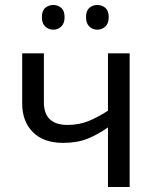

<svg xmlns="http://www.w3.org/2000/svg" viewBox="-20 -750 619 770"><path d="M156 -341Q156 -294 180 -271.5Q204 -249 250 -249Q297 -249 335 -264.5Q373 -280 413 -306V-536H500V0H413V-239Q372 -210 330.5 -193.5Q289 -177 233 -177Q155 -177 112 -220Q69 -263 69 -335V-536H156ZM148 -681Q148 -707 161.5 -718.5Q175 -730 194 -730Q212 -730 225.5 -718.5Q239 -707 239 -681Q239 -656 225.5 -643.5Q212 -631 194 -631Q175 -631 161.5 -643.5Q148 -656 148 -681ZM325 -681Q325 -707 338.5 -718.5Q352 -730 370 -730Q389 -730 402.5 -718.5Q416 -707 416 -681Q416 -656 402.5 -643.5Q389 -631 370 -631Q352 -631 338.5 -643.5Q325 -656 325 -681Z"/></svg>

Font: Noto Sans Display
Style: Regular
Weight: 400
Designer: Monotype Design Team
Foundry: Monotype Imaging Inc.
Version: Version 2.003